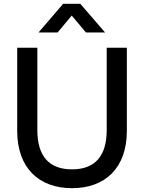

<svg xmlns="http://www.w3.org/2000/svg" viewBox="-20 -970 754 1005"><path d="M181.5 -800H281.5L355.5 -888.5L430 -800H530L400.5 -950H310.5ZM357 15C529.5 15 644 -90 644 -285V-720H538.5V-288.5C538.5 -153.5 477.5 -83.5 357 -83.5C236.5 -83.5 175.5 -153.5 175.5 -288.5V-720H70V-285C70 -90 184.5 15 357 15Z"/></svg>

Font: Vela Sans SemBd
Style: Regular
Weight: 600
Designer: Principal design: Mikhail Sharanda - project Manrope.
Design modification: Ravid Balaliev
Foundry: Mikhail Sharanda
Version: Version 1.001